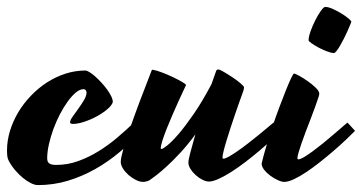

<svg xmlns="http://www.w3.org/2000/svg" viewBox="-90 -497 1042 553"><path d="M19 36.1Q10.3 36.1 -1 30.5Q-12.2 24.9 -23.9 15.4Q-35.6 5.9 -46.6 -7.1Q-57.6 -20 -64.9 -34.2Q-67.9 -39.6 -68.8 -46.4Q-69.8 -53.2 -69.8 -64Q-69.8 -91.8 -61.3 -119.9Q-52.7 -147.9 -37.6 -173.3Q-22.5 -198.7 -1.2 -220.9Q20 -243.2 44.9 -259.3Q69.8 -275.4 98.1 -284.7Q126.5 -293.9 155.8 -293.9Q160.2 -293.9 167.7 -289.3Q175.3 -284.7 184.1 -276.9Q192.9 -269 201.9 -259.3Q210.9 -249.5 218.3 -239.5Q225.6 -229.5 230.2 -220Q234.9 -210.4 234.9 -203.1Q232.4 -193.8 219.7 -182.9Q207 -171.9 189.7 -162.4Q172.4 -152.8 153.3 -146.5Q134.3 -140.1 120.1 -140.1Q111.8 -140.1 111.8 -145Q111.8 -150.4 119.1 -160.9Q126.5 -171.4 135.5 -183.8Q144.5 -196.3 151.9 -208.7Q159.2 -221.2 159.2 -230Q159.2 -234.4 157 -237.3Q154.8 -240.2 150.9 -240.2Q140.1 -240.2 128.4 -230.5Q116.7 -220.7 105 -204.6Q93.3 -188.5 82.5 -167.7Q71.8 -147 63.7 -125Q55.7 -103 50.8 -81.1Q45.9 -59.1 45.9 -41Q45.9 -30.3 52.2 -26.1Q58.6 -22 71.8 -22Q104.5 -22 135 -33Q165.5 -43.9 193.6 -61.3Q221.7 -78.6 247.1 -100.1Q272.5 -121.6 294.9 -143.1Q300.3 -136.7 308.1 -130.6Q315.9 -124.5 319.8 -120.1Q289.6 -88.4 255.6 -59.8Q221.7 -31.2 184.1 -10Q146.5 11.2 105.2 23.7Q64 36.1 19 36.1Z M550.8 -43Q550.8 -40 553.7 -40Q559.1 -40 570.1 -46.4Q581.1 -52.7 595.2 -62.5Q609.4 -72.3 625 -84.5Q640.6 -96.7 654.8 -108.2Q668.9 -119.6 680.4 -129.4Q691.9 -139.2 697.8 -144Q702.1 -139.6 708.3 -132.8Q714.4 -126 719.7 -120.1Q709 -109.4 692.6 -94.2Q676.3 -79.1 657 -62.7Q637.7 -46.4 616.9 -30.5Q596.2 -14.6 576.7 -2.2Q557.1 10.3 540 18.1Q522.9 25.9 511.7 25.9Q503.4 25.9 493.2 20.8Q482.9 15.6 473.9 7.6Q464.8 -0.5 458.7 -10.3Q452.6 -20 452.6 -28.8Q452.6 -36.6 458.5 -58.6Q464.4 -80.6 472.7 -109.9Q450.7 -80.1 429.7 -57.4Q408.7 -34.7 391.1 -18.6Q373.5 -2.4 360.4 7.6Q347.2 17.6 340.8 22Q336.9 24.4 331.5 25.6Q326.2 26.9 321.8 26.9Q312.5 26.9 301.3 21.2Q290 15.6 280.5 7.3Q271 -1 264.4 -11.2Q257.8 -21.5 257.8 -30.8Q257.8 -41.5 264.9 -66.4Q272 -91.3 283.9 -126Q295.9 -160.6 312 -203.6Q328.1 -246.6 346.7 -293.9Q347.7 -296.4 348.4 -296.1Q349.1 -295.9 351.1 -295.9Q360.4 -294.4 376.5 -288.3Q392.6 -282.2 408 -274.9Q423.3 -267.6 434.6 -261Q445.8 -254.4 445.8 -252Q444.3 -248.5 438.2 -235.8Q432.1 -223.1 424.1 -205.3Q416 -187.5 407 -166.7Q397.9 -146 390.4 -127Q382.8 -107.9 377.9 -92.5Q373 -77.1 373 -69.8Q373 -67.9 375 -67.9Q378.9 -67.9 392.1 -78.4Q405.3 -88.9 424.6 -111.3Q443.8 -133.8 468.3 -169.2Q492.7 -204.6 519 -254.4L532.7 -293Q534.2 -296.9 539.1 -296.9Q542.5 -296.9 554 -290.3Q565.4 -283.7 578.4 -275.1Q591.3 -266.6 601.6 -258.1Q611.8 -249.5 612.8 -246.1Q612.8 -244.6 612.3 -241Q611.8 -237.3 610.8 -234.9Q606 -221.7 599.6 -203.9Q593.3 -186 586.7 -166.7Q580.1 -147.5 573.7 -127.9Q567.4 -108.4 562.3 -91.6Q557.1 -74.7 554 -61.8Q550.8 -48.8 550.8 -43Z M728.5 26.9Q721.2 26.9 710 21.7Q698.7 16.6 688.5 9Q678.2 1.5 670.9 -7.8Q663.6 -17.1 663.6 -25.9Q668.5 -47.4 676.8 -75.2Q685.1 -103 694.6 -131.8Q704.1 -160.6 714.6 -188.2Q725.1 -215.8 733.6 -237.3Q742.2 -258.8 748.5 -272Q754.9 -285.2 756.8 -285.2Q759.8 -285.2 771.5 -278.8Q783.2 -272.5 796.1 -263.4Q809.1 -254.4 819.3 -244.4Q829.6 -234.4 829.6 -227.1Q829.6 -225.6 829.1 -223.4Q828.6 -221.2 827.6 -217.8Q823.7 -205.6 817.6 -189Q811.5 -172.4 804.7 -154.5Q797.9 -136.7 791 -118.9Q784.2 -101.1 778.8 -85.4Q773.4 -69.8 770 -58.1Q766.6 -46.4 766.6 -41Q766.6 -38.1 769.5 -38.1Q774.9 -38.1 785.6 -44.4Q796.4 -50.8 810.3 -61Q824.2 -71.3 839.4 -83.5Q854.5 -95.7 868.4 -107.7Q882.3 -119.6 893.6 -129.4Q904.8 -139.2 910.6 -144Q915 -139.6 921.1 -132.8Q927.2 -126 932.6 -120.1Q921.9 -109.4 905.8 -94Q889.6 -78.6 870.8 -62.5Q852.1 -46.4 831.8 -30.3Q811.5 -14.2 792.5 -1.5Q773.4 11.2 756.8 19Q740.2 26.9 728.5 26.9ZM921.9 -434.1Q921.4 -432.1 918.2 -424.6Q915 -417 910.6 -407Q906.2 -397 900.6 -386Q895 -375 889.6 -365.7Q884.3 -356.4 879.4 -350.3Q874.5 -344.2 871.6 -344.2Q862.8 -344.7 850.3 -349.6Q837.9 -354.5 826.4 -360.6Q814.9 -366.7 806.9 -372.6Q798.8 -378.4 798.8 -380.9Q798.8 -391.1 804.7 -407.5Q810.5 -423.8 818.4 -439.2Q826.2 -454.6 834.2 -465.8Q842.3 -477.1 846.7 -477.1Q855.5 -477.1 868.2 -471.4Q880.9 -465.8 892.8 -458.5Q904.8 -451.2 913.3 -444.1Q921.9 -437 921.9 -434.1Z"/></svg>

Font: Yesteryear
Style: Regular
Weight: 400
Designer: Astigmatic (AOETI)
Foundry: Astigmatic (AOETI)
Version: Version 1.000